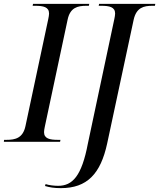

<svg xmlns="http://www.w3.org/2000/svg" viewBox="-39 -734 824 994"><path d="M-19 0H272L274 -10H261C219 -10 189 -16 189 -50C189 -56 191 -70 193 -78L311 -632C324 -695 363 -704 408 -704H421L423 -714H132L130 -704H143C185 -704 215 -698 215 -664C215 -658 213 -644 211 -636L93 -82C80 -19 40 -10 -5 -10H-18ZM276 240C412 240 482 166 516 8L653 -632C667 -695 705 -704 750 -704H763L765 -714H474L472 -704H485C527 -704 557 -698 557 -664C557 -658 555 -644 553 -636L416 9C384 178 336 228 262 228C242 228 214 225 197 219L194 229C218 236 240 240 276 240Z"/></svg>

Font: Noto Serif Display
Style: Italic
Weight: 400
Italic angle: -12°
Designer: Monotype Design Team
Foundry: Monotype Imaging Inc.
Version: Version 2.009